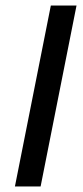

<svg xmlns="http://www.w3.org/2000/svg" viewBox="-20 -675 301 695"><path d="M34 0 164 -655H257L127 0Z"/></svg>

Font: Source Sans 3 ExtraLight Medium
Style: Italic
Weight: 500
Italic angle: -11°
Version: Version 3.052;hotconv 1.1.0;makeotfexe 2.6.0